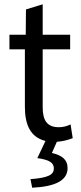

<svg xmlns="http://www.w3.org/2000/svg" viewBox="-20 -649 378 895"><path d="M222 64 245 12C271 10 297 4 319 -5L309 -69C290 -60 273 -56 254 -56C198 -56 179 -90 179 -149V-419H307V-487H179V-629L101 -605L100 -487H24V-419H96V-151C96 -69 121 -9 192 8L154 88C211 96 231 110 231 136C231 165 206 180 122 186L130 226C236 221 295 193 295 135C295 94 268 75 222 64Z"/></svg>

Font: Cambridge Sans
Style: Regular
Weight: 400
Version: Version 2.020;PS 002.020;hotconv 1.0.88;makeotf.lib2.5.64775